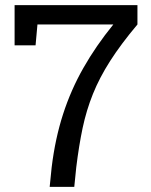

<svg xmlns="http://www.w3.org/2000/svg" viewBox="-20 -731 591 751"><path d="M174.3 0 182.1 -76.7Q195.8 -189 226.6 -284.2Q257.3 -379.4 306.2 -465.3Q355 -551.3 423.3 -635.3H126.5L119.1 -553.7H37.1V-710.9H517.6V-635.3Q453.1 -558.6 411.1 -492.9Q369.1 -427.2 343.5 -363.5Q317.9 -299.8 303.2 -230.5Q288.6 -161.1 278.3 -76.7L270.5 0Z"/></svg>

Font: Roboto Slab LO
Style: Regular
Weight: 400
Designer: Google
Version: Version 2.000